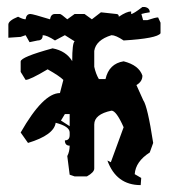

<svg xmlns="http://www.w3.org/2000/svg" viewBox="-20 -479 484 549"><path d="M179.2 20.5 172.4 -32.7Q179.2 -45.9 179.2 -62.5Q165.5 -62.5 165.5 -77.6Q179.2 -77.6 179.2 -92.8V-100.1Q179.2 -117.7 139.2 -127.9Q134.3 -92.8 60.1 -70.3L39.1 -100.1Q103.5 -212.9 151.4 -212.9L161.1 -250.5Q150.9 -261.2 116.2 -280.8Q65.4 -250.5 53.2 -250.5L39.1 -273.4V-303.2Q39.1 -315.9 130.4 -340.8Q168.9 -333.5 186.5 -304.2Q186.5 -356 193.4 -360.8L165.5 -378.4L137.2 -363.3Q114.3 -378.4 102.1 -378.4Q102.1 -363.3 87.9 -363.3L64.5 -358.4L53.2 -378.4L39.1 -373.5L3.9 -371.1V-408.7Q3.9 -419.9 31.7 -431.2Q45.4 -423.8 53.2 -423.8Q55.2 -439 66.9 -439Q73.7 -439 123 -423.8Q125.5 -439 137.2 -439H151.4Q154.8 -439 172.4 -423.8L193.4 -439H221.7L242.7 -423.8L268.6 -443.8L312.5 -439Q319.8 -439 319.8 -431.2Q342.3 -446.3 355 -446.3V-439Q361.3 -439 387.2 -459H394Q408.2 -456.5 408.2 -443.8Q394 -441.9 384.3 -439L389.2 -421.4H401.4Q424.3 -429.2 432.1 -429.2L439 -414.1V-383.8Q429.2 -369.1 333.5 -363.3Q311 -378.4 298.8 -378.4Q254.4 -364.7 249.5 -333.5V-288.1Q253.9 -267.6 262.7 -252.9H281.7Q291.5 -296.9 333.5 -303.7Q377.4 -292.5 387.2 -262.7Q387.2 -245.6 370.1 -235.8L389.6 -192.4Q401.9 -175.3 418 -70.3L408.2 -43Q367.7 -17.1 365.2 19L383.8 29.8L382.3 50.3Q312.5 50.3 287.1 -20L296.9 -15.1L333.5 -115.2Q312.5 -162.6 298.8 -162.6Q249.5 -152.3 249.5 -123V2.9Q249.5 13.7 228.5 25.4H193.4ZM165.5 -152.8 154.3 -134.3 179.2 -118.2V-152.8Z"/></svg>

Font: Truetypewriter PolyglOTT
Style: Regular
Weight: 400
Designer: Sergey Beatoff a.k.a. Sam_T
Version: Version 3.76